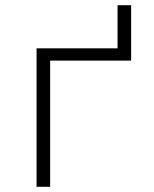

<svg xmlns="http://www.w3.org/2000/svg" viewBox="-20 -715 590 735"><path d="M120 0V-530H430V-695H482V-483H172V0Z"/></svg>

Font: Lode Dark Term
Style: Regular
Weight: 400
Monospace: yes
Designer: Belleve Invis
Foundry: Belleve Invis
Version: Version 29.2.0